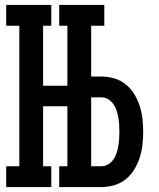

<svg xmlns="http://www.w3.org/2000/svg" viewBox="-20 -755 640 775"><path d="M401 -651H219V-735H401ZM5 0V-84H58V-651H5V-735H187V-651H154V-409H300V-326H154V-84H187V0ZM219 0V-84H401V0ZM252 0V-735H348V-446H389Q416 -446 441.5 -438.5Q467 -431 487.5 -414.5Q508 -398 522 -375Q536 -352 544 -327Q552 -302 555 -275.5Q558 -249 558 -223Q558 -197 555 -170.5Q552 -144 544 -119Q536 -94 522 -71Q508 -48 487.5 -31.5Q467 -15 441.5 -7.5Q416 0 389 0ZM389 -84Q404 -84 416.5 -91.5Q429 -99 437.5 -111Q446 -123 450.5 -137Q455 -151 457.5 -165.5Q460 -180 461 -194.5Q462 -209 462 -223Q462 -238 461 -252.5Q460 -267 457.5 -281Q455 -295 450.5 -309Q446 -323 437.5 -335Q429 -347 416.5 -354.5Q404 -362 389 -362H348V-84Z"/></svg>

Font: Iosevka Slab Medium Extended
Style: Regular
Weight: 500
Width: 7
Monospace: yes
Designer: Belleve Invis
Foundry: Belleve Invis
Version: Version 11.1.1; ttfautohint (v1.8.3)